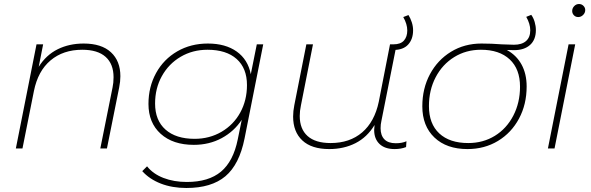

<svg xmlns="http://www.w3.org/2000/svg" viewBox="-20 -740 2947 957"><path d="M580 -360Q580 -334 574 -304L513 0H480L541 -304Q546 -327 546 -355Q546 -421 506.5 -456.5Q467 -492 390 -492Q295 -492 232 -439Q169 -386 149 -286L92 0H59L162 -519H195L173 -407Q210 -466 267.5 -494.5Q325 -523 397 -523Q486 -523 533 -479.5Q580 -436 580 -360Z M1292 -519 1199 -50Q1173 80 1103.5 138.5Q1034 197 909 197Q838 197 781.5 175Q725 153 689 113L713 89Q743 127 795 147Q847 167 911 167Q1020 167 1081.5 115.5Q1143 64 1165 -45L1185 -143Q1147 -85 1085 -51.5Q1023 -18 946 -18Q842 -18 781 -73Q720 -128 720 -222Q720 -307 758 -376Q796 -445 863.5 -484Q931 -523 1016 -523Q1104 -523 1160 -483Q1216 -443 1230 -370L1260 -519ZM1211 -316Q1211 -400 1159.5 -446Q1108 -492 1014 -492Q940 -492 880.5 -457Q821 -422 787 -361Q753 -300 753 -224Q753 -140 805 -94Q857 -48 950 -48Q1024 -48 1084 -83Q1144 -118 1177.5 -179Q1211 -240 1211 -316Z M2006 -36 2004 -7Q1979 3 1947 3Q1898 3 1871.5 -22.5Q1845 -48 1845 -92Q1845 -99 1847 -117Q1810 -56 1752 -26.5Q1694 3 1621 3Q1533 3 1487 -40Q1441 -83 1441 -159Q1441 -186 1447 -216L1507 -519H1540L1480 -215Q1474 -187 1474 -162Q1474 -97 1513 -62Q1552 -27 1628 -27Q1723 -27 1785 -80Q1847 -133 1868 -233L1924 -519H1957L1881 -137Q1877 -120 1877 -101Q1877 -65 1896 -45.5Q1915 -26 1953 -26Q1984 -26 2006 -36ZM1930 -519H1941Q1977 -519 1993.5 -538Q2010 -557 2010 -588Q2010 -620 1990 -655L2016 -665Q2026 -649 2032.5 -629Q2039 -609 2039 -589Q2039 -545 2014.5 -518Q1990 -491 1941 -491H1930Z M2542 -490Q2518 -490 2506 -491Q2554 -465 2579.5 -418.5Q2605 -372 2605 -309Q2605 -220 2567 -149Q2529 -78 2462 -37.5Q2395 3 2310 3Q2206 3 2145.5 -54.5Q2085 -112 2085 -210Q2085 -299 2123 -370Q2161 -441 2228 -482Q2295 -523 2380 -523Q2431 -523 2481 -519Q2523 -517 2542 -517Q2581 -517 2602 -535.5Q2623 -554 2623 -589Q2623 -621 2603 -656L2628 -666Q2639 -651 2645 -630.5Q2651 -610 2651 -590Q2651 -542 2622 -516Q2593 -490 2542 -490ZM2377 -492Q2303 -492 2244 -455.5Q2185 -419 2151.5 -355Q2118 -291 2118 -211Q2118 -123 2169.5 -75Q2221 -27 2314 -27Q2388 -27 2446.5 -63Q2505 -99 2538.5 -163.5Q2572 -228 2572 -308Q2572 -396 2520.5 -444Q2469 -492 2377 -492Z M2814 -519H2847L2744 0H2711ZM2832 -685Q2832 -699 2842 -709.5Q2852 -720 2866 -720Q2879 -720 2888 -711Q2897 -702 2897 -690Q2897 -676 2886.5 -665.5Q2876 -655 2862 -655Q2849 -655 2840.5 -664Q2832 -673 2832 -685Z"/></svg>

Font: Montserrat Alternates ExLight
Style: Italic
Weight: 275
Italic angle: -11.3°
Designer: Julieta Ulanovsky
Foundry: Julieta Ulanovsky
Version: Version 7.200